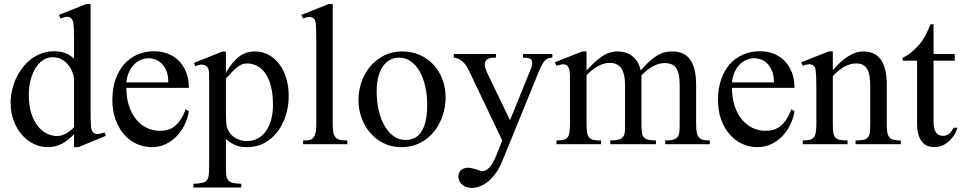

<svg xmlns="http://www.w3.org/2000/svg" viewBox="-20 -715 4768 952"><path d="M369.1 14.6H347.2V-49.8Q317.4 -18.6 286.6 -2Q255.9 14.6 216.8 14.6Q179.7 14.6 146.2 -2Q112.8 -18.6 87.6 -47.9Q62.5 -77.1 47.6 -117.4Q32.7 -157.7 32.7 -205.1Q32.7 -233.9 39.1 -264.2Q45.4 -294.4 58.1 -322.8Q70.8 -351.1 89.4 -376.2Q107.9 -401.4 131.8 -420.2Q155.8 -439 185.5 -450Q215.3 -460.9 250 -460.9Q279.3 -460.9 303.5 -451.9Q327.6 -442.9 347.2 -423.3V-506.3Q347.2 -543.5 346.4 -564.9Q345.7 -586.4 344 -598.4Q342.3 -610.4 339.4 -615.2Q336.4 -620.1 332 -624.5Q323.7 -632.8 311.3 -631.6Q298.8 -630.4 279.3 -623.5L272.5 -641.1L406.7 -694.8H429.2V-177.2Q429.2 -141.1 429.7 -119.4Q430.2 -97.7 431.6 -85Q433.1 -72.3 436 -66.4Q439 -60.5 444.3 -56.6Q453.1 -49.3 466.1 -50.3Q479 -51.3 498.5 -58.6L504.4 -41.5ZM347.2 -315.9Q347.2 -334.5 340.1 -354.5Q333 -374.5 319.8 -391.4Q306.6 -408.2 287.6 -419.4Q268.6 -430.7 244.1 -431.2Q219.2 -432.1 197.3 -419.2Q175.3 -406.2 158.9 -381.8Q142.6 -357.4 132.8 -322.3Q123 -287.1 123 -244.1Q123 -189.9 135.7 -151.4Q148.4 -112.8 168.5 -88.4Q188.5 -64 212.9 -52.5Q237.3 -41 260.7 -40.5Q284.2 -40.5 305.2 -51.5Q326.2 -62.5 347.2 -84.5Z M916.5 -163.6Q911.6 -130.9 896.5 -98.9Q881.3 -66.9 857.9 -41.7Q834.5 -16.6 802.7 -1Q771 14.6 732.4 14.6Q692.9 14.6 657.2 -1.7Q621.6 -18.1 595 -48.6Q568.4 -79.1 552.7 -122.3Q537.1 -165.5 537.1 -218.8Q537.1 -275.4 552.5 -320.3Q567.9 -365.2 595.5 -396.5Q623 -427.7 661.1 -444.3Q699.2 -460.9 744.6 -460.9Q781.7 -460.9 813.2 -448.5Q844.7 -436 867.7 -412.6Q890.6 -389.2 903.6 -355.5Q916.5 -321.8 916.5 -279.3H606.4Q606.4 -229.5 619.6 -189.9Q632.8 -150.4 655.3 -123Q677.7 -95.7 707.3 -81.3Q736.8 -66.9 769.5 -66.4Q791.5 -65.9 810.3 -71Q829.1 -76.2 845.2 -88.6Q861.3 -101.1 875.2 -121.8Q889.2 -142.6 900.9 -173.3ZM814.5 -306.6Q814.5 -343.8 803.7 -366.9Q793 -390.1 777.8 -403.3Q762.7 -416.5 746.1 -421.4Q729.5 -426.3 717.3 -426.3Q697.8 -426.3 679 -418.5Q660.2 -410.6 645 -395.5Q629.9 -380.4 619.6 -357.9Q609.4 -335.4 606.4 -306.6Z M1411.6 -240.7Q1411.6 -188 1396.7 -141.6Q1381.8 -95.2 1354.7 -60.3Q1327.6 -25.4 1290 -5.4Q1252.4 14.6 1206.5 14.6Q1195.8 14.6 1183.6 13.7Q1171.4 12.7 1158.2 8.5Q1145 4.4 1130.4 -3.7Q1115.7 -11.7 1100.1 -25.9V109.4Q1100.1 135.7 1101.8 152.3Q1103.5 168.9 1111.1 178.5Q1118.7 188 1134 191.7Q1149.4 195.3 1176.3 196.3V214.8H939V196.3Q966.3 195.3 981.9 191.9Q997.6 188.5 1005.4 179Q1013.2 169.4 1015.1 152.3Q1017.1 135.3 1017.1 107.4V-315.9Q1017.1 -334.5 1016.8 -346.4Q1016.6 -358.4 1015.1 -366.5Q1013.7 -374.5 1010.3 -379.4Q1006.8 -384.3 1001 -388.7Q993.2 -394 981.2 -394.8Q969.2 -395.5 947.8 -386.7L941.9 -403.3L1081.5 -459H1100.1V-354.5Q1117.2 -383.8 1134.3 -404.1Q1151.4 -424.3 1168.9 -436.8Q1186.5 -449.2 1205.1 -454.6Q1223.6 -460 1244.1 -460Q1281.2 -460 1312 -443.1Q1342.8 -426.3 1365 -396.7Q1387.2 -367.2 1399.4 -327.1Q1411.6 -287.1 1411.6 -240.7ZM1333.5 -194.3Q1333.5 -248.5 1323.2 -287.6Q1313 -326.7 1295.4 -351.6Q1277.8 -376.5 1254.4 -388.4Q1231 -400.4 1204.6 -400.4Q1189.9 -400.4 1177.5 -394.8Q1165 -389.2 1152.8 -379.2Q1140.6 -369.1 1127.9 -355.5Q1115.2 -341.8 1100.1 -325.2V-157.7Q1100.1 -105.5 1104.5 -86.4Q1107.9 -73.7 1115.7 -61Q1123.5 -48.3 1136.2 -38.3Q1148.9 -28.3 1166 -22Q1183.1 -15.6 1204.6 -15.6Q1233.4 -15.6 1257.1 -28.1Q1280.8 -40.5 1297.6 -63.5Q1314.5 -86.4 1324 -119.6Q1333.5 -152.8 1333.5 -194.3Z M1482.9 0V-18.6Q1505.4 -18.6 1516.1 -21Q1526.9 -23.4 1534.7 -33.7Q1537.6 -37.6 1540 -42.7Q1542.5 -47.9 1544.4 -55.7Q1546.4 -63.5 1547.4 -74.5Q1548.3 -85.4 1548.3 -101.1V-506.8Q1548.3 -544.9 1547.6 -566.9Q1546.9 -588.9 1545.2 -600.6Q1543.5 -612.3 1541 -616.7Q1538.6 -621.1 1534.7 -624.5Q1530.3 -627.4 1525.4 -629.2Q1520.5 -630.9 1514.6 -630.9Q1508.8 -630.9 1501 -629.2Q1493.2 -627.4 1482.9 -623.5L1474.1 -641.1L1608.9 -694.8H1629.9V-101.1Q1629.9 -86.4 1630.6 -75.9Q1631.3 -65.4 1632.8 -57.9Q1634.3 -50.3 1636.7 -45.2Q1639.2 -40 1642.6 -35.6Q1646 -31.2 1650.4 -28.1Q1654.8 -24.9 1661.4 -22.7Q1668 -20.5 1678 -19.5Q1688 -18.6 1702.1 -18.6V0Z M2189.5 -231.9Q2189.5 -203.1 2183.3 -173.6Q2177.2 -144 2165 -116.7Q2152.8 -89.4 2134.3 -65.4Q2115.7 -41.5 2091.3 -23.7Q2066.9 -5.9 2036.1 4.4Q2005.4 14.6 1968.8 14.6Q1921.9 14.6 1883.1 -4.4Q1844.2 -23.4 1816.2 -55.7Q1788.1 -87.9 1772.7 -130.4Q1757.3 -172.9 1757.3 -219.2Q1757.3 -264.6 1772.2 -307.9Q1787.1 -351.1 1815.2 -384.8Q1843.3 -418.5 1883.3 -439.2Q1923.3 -460 1973.6 -460Q2022 -460 2061.5 -442.4Q2101.1 -424.8 2129.6 -394Q2158.2 -363.3 2173.8 -321.5Q2189.5 -279.8 2189.5 -231.9ZM2098.1 -194.3Q2098.1 -244.1 2088.4 -287.1Q2078.6 -330.1 2060.5 -361.6Q2042.5 -393.1 2016.6 -411.1Q1990.7 -429.2 1958.5 -429.2Q1939.5 -429.2 1919.7 -420.9Q1899.9 -412.6 1883.8 -393.1Q1867.7 -373.5 1857.7 -341.1Q1847.7 -308.6 1847.7 -259.8Q1847.7 -211.9 1857.7 -168.5Q1867.7 -125 1886.2 -92.3Q1904.8 -59.6 1930.9 -40.3Q1957 -21 1989.3 -21Q2013.7 -21 2033.7 -30Q2053.7 -39.1 2067.9 -59.6Q2082 -80.1 2090.1 -113.3Q2098.1 -146.5 2098.1 -194.3Z M2718.8 -429.2Q2708 -428.7 2699.7 -426.3Q2691.4 -423.8 2683.8 -416.7Q2676.3 -409.7 2668.9 -396.7Q2661.6 -383.8 2652.3 -361.8L2470.2 84.5Q2457.5 116.2 2440.2 140.9Q2422.9 165.5 2403.1 182.4Q2383.3 199.2 2361.8 208Q2340.3 216.8 2319.3 216.8Q2304.7 216.8 2292.5 212.4Q2280.3 208 2271.5 200.4Q2262.7 192.9 2257.8 182.6Q2252.9 172.4 2252.9 160.6Q2252.9 141.1 2265.6 128.9Q2278.3 116.7 2303.2 116.7Q2311 116.7 2321.5 119.4Q2332 122.1 2342.3 125.2Q2352.5 128.4 2360.4 131.1Q2368.2 133.8 2371.1 133.8Q2378.9 133.8 2387.2 130.1Q2395.5 126.5 2404.1 117.9Q2412.6 109.4 2421.4 95.2Q2430.2 81.1 2439 59.6L2470.2 -18.6L2309.6 -355.5Q2305.2 -364.3 2299.1 -376.2Q2293 -388.2 2283.7 -399.4Q2274.4 -410.6 2261.2 -419.2Q2248 -427.7 2230 -429.2V-447.3H2439V-429.2H2428.2Q2410.2 -429.2 2397 -420.9Q2383.8 -412.6 2383.8 -396.5Q2383.8 -386.2 2387.9 -373.5Q2392.1 -360.8 2400.4 -343.8L2508.8 -118.7L2608.9 -365.7Q2616.2 -379.4 2618.4 -394.8Q2620.6 -410.2 2614.7 -418.5Q2613.3 -420.4 2611.3 -422.4Q2609.4 -424.3 2605 -425.8Q2600.6 -427.2 2593 -428.2Q2585.4 -429.2 2573.2 -429.2V-447.3H2718.8Z M3278.3 0V-18.6Q3304.7 -18.6 3319.1 -22.9Q3333.5 -27.3 3340.3 -37.1Q3347.2 -46.9 3348.6 -62.7Q3350.1 -78.6 3350.1 -101.1V-294.4Q3350.1 -324.7 3345.7 -345.2Q3341.3 -365.7 3332 -378.4Q3322.8 -391.1 3308.8 -396.7Q3294.9 -402.3 3276.4 -402.3Q3265.6 -402.3 3252.7 -399.7Q3239.7 -397 3225.3 -390.1Q3210.9 -383.3 3194.8 -371.6Q3178.7 -359.9 3160.6 -341.8V-101.1Q3160.6 -77.1 3162.4 -61.3Q3164.1 -45.4 3171.1 -35.9Q3178.2 -26.4 3192.6 -22.5Q3207 -18.6 3232.4 -18.6V0H3005.9V-18.6Q3034.2 -18.6 3049.3 -23.4Q3064.5 -28.3 3071 -38.6Q3077.6 -48.8 3078.4 -64.5Q3079.1 -80.1 3079.1 -101.1V-294.4Q3079.1 -324.2 3073.7 -345Q3068.4 -365.7 3058.6 -378.7Q3048.8 -391.6 3034.7 -397.5Q3020.5 -403.3 3002.9 -403.3Q2985.4 -403.3 2969 -397.7Q2952.6 -392.1 2938.2 -383.3Q2923.8 -374.5 2911.1 -363.5Q2898.4 -352.5 2888.2 -341.8V-101.1Q2888.2 -72.8 2891.4 -56.4Q2894.5 -40 2902.6 -31.7Q2910.6 -23.4 2924.8 -21Q2939 -18.6 2960.4 -18.6V0H2739.3V-18.6Q2760.7 -18.6 2773.7 -21.7Q2786.6 -24.9 2793.9 -33.7Q2801.3 -42.5 2803.7 -58.6Q2806.2 -74.7 2806.2 -101.1V-272.5Q2806.2 -309.6 2805.9 -336.2Q2805.7 -362.8 2800 -377.7Q2794.4 -392.6 2780.5 -395.5Q2766.6 -398.4 2739.3 -388.7L2731 -406.2L2867.2 -460H2888.2V-365.7Q2915.5 -395 2936.8 -413.6Q2958 -432.1 2976.3 -442.4Q2994.6 -452.6 3010.7 -456.3Q3026.9 -460 3043.5 -460Q3063.5 -460 3081.5 -454.3Q3099.6 -448.7 3114.5 -437.3Q3129.4 -425.8 3140.4 -408Q3151.4 -390.1 3156.7 -365.7Q3181.6 -394.5 3202.1 -412.6Q3222.7 -430.7 3241.2 -441.4Q3259.8 -452.1 3277.3 -456.1Q3294.9 -460 3313.5 -460Q3340.8 -460 3362.5 -451.2Q3384.3 -442.4 3399.7 -422.6Q3415 -402.8 3423.3 -371.3Q3431.6 -339.8 3431.6 -294.4V-101.1Q3431.6 -75.7 3434.6 -59.6Q3437.5 -43.5 3445.3 -34.2Q3453.1 -24.9 3466.1 -21.7Q3479 -18.6 3499.5 -18.6V0Z M3919.4 -163.6Q3914.6 -130.9 3899.4 -98.9Q3884.3 -66.9 3860.8 -41.7Q3837.4 -16.6 3805.7 -1Q3773.9 14.6 3735.4 14.6Q3695.8 14.6 3660.2 -1.7Q3624.5 -18.1 3597.9 -48.6Q3571.3 -79.1 3555.7 -122.3Q3540 -165.5 3540 -218.8Q3540 -275.4 3555.4 -320.3Q3570.8 -365.2 3598.4 -396.5Q3626 -427.7 3664.1 -444.3Q3702.1 -460.9 3747.6 -460.9Q3784.7 -460.9 3816.2 -448.5Q3847.7 -436 3870.6 -412.6Q3893.6 -389.2 3906.5 -355.5Q3919.4 -321.8 3919.4 -279.3H3609.4Q3609.4 -229.5 3622.6 -189.9Q3635.7 -150.4 3658.2 -123Q3680.7 -95.7 3710.2 -81.3Q3739.7 -66.9 3772.5 -66.4Q3794.4 -65.9 3813.2 -71Q3832 -76.2 3848.1 -88.6Q3864.3 -101.1 3878.2 -121.8Q3892.1 -142.6 3903.8 -173.3ZM3817.4 -306.6Q3817.4 -343.8 3806.6 -366.9Q3795.9 -390.1 3780.8 -403.3Q3765.6 -416.5 3749 -421.4Q3732.4 -426.3 3720.2 -426.3Q3700.7 -426.3 3681.9 -418.5Q3663.1 -410.6 3647.9 -395.5Q3632.8 -380.4 3622.6 -357.9Q3612.3 -335.4 3609.4 -306.6Z M4222.2 0V-18.6Q4247.1 -18.6 4261.5 -21.7Q4275.9 -24.9 4283.4 -33.9Q4291 -43 4293 -59.1Q4294.9 -75.2 4294.9 -101.1V-283.7Q4294.9 -314 4291.5 -336.2Q4288.1 -358.4 4279.8 -372.6Q4271.5 -386.7 4258.3 -393.6Q4245.1 -400.4 4225.1 -400.4Q4196.8 -400.4 4167.7 -384.8Q4138.7 -369.1 4109.4 -336.9V-101.1Q4109.4 -74.7 4111.6 -58.6Q4113.8 -42.5 4121.6 -33.7Q4129.4 -24.9 4143.8 -21.7Q4158.2 -18.6 4182.6 -18.6V0H3960.4V-18.6Q3981.4 -18.6 3994.6 -21.7Q4007.8 -24.9 4015.1 -34.2Q4022.5 -43.5 4025.1 -59.6Q4027.8 -75.7 4027.8 -101.1V-267.6Q4027.8 -307.6 4026.9 -330.6Q4025.9 -353.5 4024.2 -365.7Q4022.5 -377.9 4019.8 -382.3Q4017.1 -386.7 4013.2 -389.6Q3997.1 -403.8 3960.4 -388.7L3952.6 -406.2L4089.4 -460H4109.4V-366.7Q4189 -460 4259.8 -460Q4292.5 -460 4314.9 -448Q4337.4 -436 4351.1 -414.1Q4364.7 -392.1 4370.8 -361.3Q4377 -330.6 4377 -293V-101.1Q4377 -76.2 4379.4 -60.1Q4381.8 -43.9 4389.2 -34.9Q4396.5 -25.9 4410.2 -22.2Q4423.8 -18.6 4446.3 -18.6V0Z M4727.5 -81.5Q4719.7 -56.6 4706.5 -38.6Q4693.4 -20.5 4678.2 -8.8Q4663.1 2.9 4646.7 8.8Q4630.4 14.6 4615.7 14.6Q4599.6 14.6 4584 10.3Q4568.4 5.9 4555.7 -7.1Q4543 -20 4535.2 -43.2Q4527.3 -66.4 4527.3 -104V-414.1H4455.6V-429.2Q4475.6 -436.5 4497.8 -454.8Q4520 -473.1 4539.1 -495.6Q4545.9 -503.9 4551.3 -511.2Q4556.6 -518.6 4563 -529.1Q4569.3 -539.6 4576.7 -555.2Q4584 -570.8 4594.2 -594.7H4608.9V-447.3H4713.9V-414.1H4608.9V-115.7Q4608.9 -93.8 4612.3 -79.6Q4615.7 -65.4 4621.8 -57.1Q4627.9 -48.8 4636 -45.4Q4644 -42 4653.3 -41.5Q4671.4 -40.5 4685.3 -51.5Q4699.2 -62.5 4708 -81.5Z"/></svg>

Font: Doulos SIL APac
Style: Regular
Weight: 400
Designer: Walt Agee, Victor Gaultney, Peter Martin, Debbi Hosken, Becca Hirsbrunner
Foundry: SIL International
Version: Version 5.000